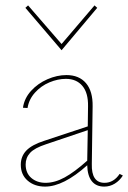

<svg xmlns="http://www.w3.org/2000/svg" viewBox="-20 -688 475 711"><path d="M435 -38Q423 -19 405 -8Q387 3 366 3Q336 3 320 -17Q304 -37 303 -76Q215 3 147 3Q108 3 82.5 -19Q57 -41 57 -78Q57 -109 77.5 -130.5Q98 -152 145 -167L305 -220L306 -294Q307 -344 285 -370Q263 -396 224 -396Q194 -396 163 -383Q132 -370 109.5 -345Q87 -320 82 -288L65 -289Q70 -324 95 -351.5Q120 -379 155.5 -394.5Q191 -410 226 -410Q273 -410 298.5 -380Q324 -350 323 -294L320 -81Q318 -11 367 -11Q401 -11 423 -44ZM149 -11Q183 -11 219.5 -31Q256 -51 303 -93L305 -206L151 -154Q108 -140 91.5 -122Q75 -104 75 -79Q75 -47 96 -29Q117 -11 149 -11ZM74 -659 84 -668 208 -525 330 -668 340 -659 208 -502Z"/></svg>

Font: Ysabeau Thin
Style: Regular
Weight: 200
Designer: Christian Thalmann (Catharsis Fonts)
Version: Version 0.003